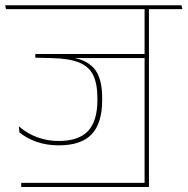

<svg xmlns="http://www.w3.org/2000/svg" viewBox="-37 -646 730 747"><path d="M525.5 65.5H45.5V81.5H542.5V-13H525.5ZM542.5 -615H525.5V0H542.5ZM456.5 -610.5H672.5L669 -625.5H453ZM621.5 -610.5 618.5 -625.5H-17L-13.5 -610.5ZM534 -436H100.5V-421.5L220 -421L302.5 -420H534ZM231 -431.5H100.5V-421.5L164.5 -420Q231.5 -418.5 270.2 -403Q309 -387.5 325.5 -353.8Q342 -320 342 -262.5V-257.5Q342 -175.5 305.8 -136.5Q269.5 -97.5 191 -97.5Q147.5 -97.5 108 -112Q68.5 -126.5 36.5 -154.5L38.5 -131Q66.5 -108 105.5 -94.2Q144.5 -80.5 191.5 -80.5Q279 -80.5 319.8 -123.8Q360.5 -167 360.5 -257V-264.5Q360.5 -346 327.2 -381.8Q294 -417.5 231 -424Z"/></svg>

Font: Anek Devanagari Medium Thin
Style: Regular
Weight: 250
Version: Version 1.003